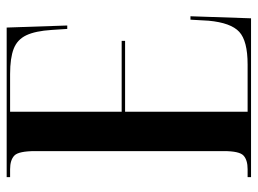

<svg xmlns="http://www.w3.org/2000/svg" viewBox="-116 -638 754 561"><g transform="rotate(-90 260.5 -357.0)"><path d="M24 0V-10H47Q74 -10 87 -22Q100 -34 100 -80V-630Q100 -679 87 -691.5Q74 -704 47 -704H24V-714H461L467 -537H457L454 -583Q451 -630 438.5 -656.5Q426 -683 399 -693.5Q372 -704 325 -704H215V-378H422V-368H215V-10H353Q422 -10 448.5 -34.5Q475 -59 481 -124L484 -177H494L488 0Z"/></g></svg>

Font: Noto Serif Display ExtraCondensed SemiBold
Style: Regular
Weight: 600
Width: 2
Designer: Monotype Design Team
Foundry: Monotype Imaging Inc.
Version: Version 2.009